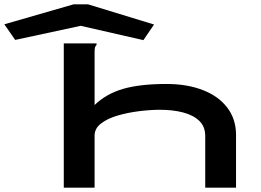

<svg xmlns="http://www.w3.org/2000/svg" viewBox="-184 -865 1204 885"><path d="M110 -665H261V-658Q255 -652 253.5 -645Q252 -638 252 -621V-381Q306 -433 384 -455.5Q462 -478 583 -478Q678 -478 750.5 -450Q823 -422 863.5 -369Q904 -316 904 -243V0H762V-238Q762 -281 735 -307.5Q708 -334 660.5 -346.5Q613 -359 553 -359Q509 -359 457 -352.5Q405 -346 358.5 -332.5Q312 -319 282 -296Q252 -273 252 -240V0H110ZM-114 -681 -164 -753 155 -845H222L526 -752L477 -680L188 -746Z"/></svg>

Font: Inconsolata UltraExpanded ExtraBold
Style: Regular
Weight: 800
Width: 9
Monospace: yes
Designer: Raph Levien, Cyreal, Brenton Simpson
Foundry: Raph Levien, Cyreal, Google
Version: Version 3.001; ttfautohint (v1.8.2.53-6de2)